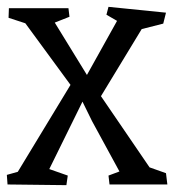

<svg xmlns="http://www.w3.org/2000/svg" viewBox="-20 -540 509 561"><path d="M469 -1H300L297 -27L329 -39L249 -186L221 -243L124 -46L178 -27L174 1L2 -1L0 -29L32 -38L186 -292L54 -472L5 -488L6 -516H180L183 -491L140 -474L234 -321L322 -479L291 -497L297 -520L465 -503L457 -471L394 -455L275 -259L417 -51L465 -34Z"/></svg>

Font: Underdog
Style: Regular
Weight: 400
Designer: Sergey Steblina
Foundry: Sergey Steblina, Jovanny Lemonad
Version: Version 1.001; ttfautohint (v0.9)